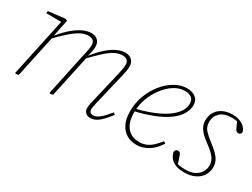

<svg xmlns="http://www.w3.org/2000/svg" viewBox="-45 -901 1729 1316"><g transform="rotate(30 819.5 -243.0)"><path d="M89 4 82 0 183 -474 188 -460 61 -461 64 -479 196 -494 211 -487 184 -355 186 -354 156 -216Q144 -162 133 -108Q122 -54 110 0ZM361 4 354 0 424 -328Q431 -359 436 -383.5Q441 -408 441 -425Q441 -449 428.5 -460.5Q416 -472 391 -472Q361 -472 330.5 -456.5Q300 -441 261.5 -407.5Q223 -374 170 -319V-352H183Q225 -404 263.5 -436Q302 -468 336 -483Q370 -498 398 -498Q432 -498 450.5 -479.5Q469 -461 469 -431Q469 -412 464.5 -390.5Q460 -369 453 -341L454 -335L429 -219Q417 -164 405.5 -109.5Q394 -55 382 0ZM679 11Q658 11 643.5 -2.5Q629 -16 629 -37Q629 -56 633 -71.5Q637 -87 641 -108L693 -328Q700 -360 705 -384Q710 -408 710 -425Q710 -449 697.5 -460.5Q685 -472 660 -472Q630 -472 600.5 -457Q571 -442 533.5 -408.5Q496 -375 443 -319V-352H456Q498 -405 535.5 -437Q573 -469 606 -483.5Q639 -498 667 -498Q701 -498 720 -479.5Q739 -461 739 -430Q739 -409 734 -385Q729 -361 721 -327L669 -108Q666 -92 662 -75.5Q658 -59 658 -44Q658 -30 666 -22.5Q674 -15 689 -15Q714 -15 740.5 -37Q767 -59 803 -104L817 -92Q794 -62 772 -38.5Q750 -15 727.5 -2Q705 11 679 11Z M1045 12Q1004 12 970 -7Q936 -26 915.5 -66Q895 -106 895 -169Q895 -230 916 -288.5Q937 -347 974 -394Q1011 -441 1058.5 -469.5Q1106 -498 1158 -498Q1198 -498 1224.5 -478Q1251 -458 1251 -418Q1251 -379 1228 -343Q1205 -307 1161.5 -276.5Q1118 -246 1054.5 -221Q991 -196 909 -178L908 -197Q1010 -221 1080.5 -255Q1151 -289 1187.5 -329.5Q1224 -370 1224 -416Q1224 -446 1205 -460.5Q1186 -475 1153 -475Q1109 -475 1068 -449Q1027 -423 994 -379Q961 -335 942 -282.5Q923 -230 923 -176Q923 -94 958.5 -54Q994 -14 1053 -14Q1084 -14 1109.5 -25Q1135 -36 1157 -57Q1179 -78 1200 -105L1215 -94Q1200 -71 1182.5 -51.5Q1165 -32 1143.5 -18Q1122 -4 1098 4Q1074 12 1045 12Z M1424 12Q1385 12 1357 1.5Q1329 -9 1313.5 -29Q1298 -49 1292 -74Q1294 -84 1299.5 -90.5Q1305 -97 1316 -97Q1326 -97 1331.5 -91.5Q1337 -86 1341 -74L1364 -6L1345 -20Q1364 -13 1383 -11Q1402 -9 1424 -9Q1467 -9 1495.5 -24Q1524 -39 1538.5 -63.5Q1553 -88 1553 -116Q1553 -150 1531.5 -177.5Q1510 -205 1470 -234Q1441 -255 1419 -275.5Q1397 -296 1385 -319Q1373 -342 1373 -371Q1373 -410 1391 -438.5Q1409 -467 1441.5 -482.5Q1474 -498 1517 -498Q1554 -498 1578.5 -487Q1603 -476 1617 -460Q1631 -444 1635 -427Q1634 -418 1628 -412Q1622 -406 1615 -406Q1602 -406 1595.5 -412Q1589 -418 1581 -437L1559 -485L1588 -468Q1573 -472 1556.5 -474.5Q1540 -477 1524 -477Q1463 -477 1432 -448Q1401 -419 1401 -376Q1401 -336 1422.5 -312Q1444 -288 1482 -259Q1514 -235 1536 -213.5Q1558 -192 1569.5 -169.5Q1581 -147 1581 -120Q1581 -81 1562 -51Q1543 -21 1507.5 -4.5Q1472 12 1424 12Z"/></g></svg>

Font: Source Serif 4 ExtraLight
Style: Italic
Weight: 250
Italic angle: -12°
Designer: Frank Grießhammer
Foundry: Adobe Systems Incorporated
Version: Version 4.004;hotconv 1.0.116;makeotfexe 2.5.65601